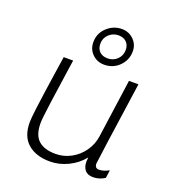

<svg xmlns="http://www.w3.org/2000/svg" viewBox="-136 -854 890 973"><g transform="rotate(20 308.5 -368.0)"><path d="M172 -471Q156 -363 143.5 -272Q131 -181 131 -157Q131 -93 162.5 -64.5Q194 -36 255 -36Q299 -36 338 -57Q377 -78 403 -115Q429 -152 435 -197L479 -511H530Q467 -72 467 -61Q467 -36 490 -36Q513 -36 543 -52L537 -9Q507 10 474 10Q445 10 430.5 -7Q416 -24 416 -54Q416 -60 418 -76Q386 -36 338.5 -13Q291 10 241 10Q166 10 122 -28Q78 -66 78 -142Q78 -163 84.5 -215.5Q91 -268 97.5 -311.5Q104 -355 107 -377L127 -511H178ZM242 -634Q242 -682 276.5 -714Q311 -746 357 -746Q394 -746 420 -720.5Q446 -695 446 -658Q446 -611 413 -578Q380 -545 332 -545Q294 -545 268 -570.5Q242 -596 242 -634ZM410 -652Q410 -679 394 -694.5Q378 -710 351 -710Q321 -710 299.5 -689.5Q278 -669 278 -639Q278 -612 294 -596.5Q310 -581 338 -581Q368 -581 389 -601.5Q410 -622 410 -652Z"/></g></svg>

Font: Chivo Thin Italic
Style: Regular
Weight: 100
Italic angle: -8.05°
Designer: Hector Gatti
Foundry: Omnibus-Type
Version: Version 1.007